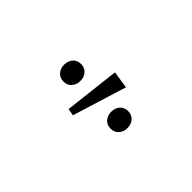

<svg xmlns="http://www.w3.org/2000/svg" viewBox="-9 -978 617 617"><g transform="rotate(45 300.0 -669.5)"><path d="M193 -628Q176 -628 166 -639.5Q156 -651 156 -667V-669Q156 -685 166 -696.5Q176 -708 193 -708Q210 -708 220 -696.5Q230 -685 230 -669V-667Q230 -651 220 -639.5Q210 -628 193 -628ZM407 -628Q390 -628 380 -639.5Q370 -651 370 -667V-669Q370 -685 380 -696.5Q390 -708 407 -708Q424 -708 434 -696.5Q444 -685 444 -669V-667Q444 -651 434 -639.5Q424 -628 407 -628ZM267 -577 289 -766 348 -757 291 -573Z"/></g></svg>

Font: IBM Plex Serif Light
Style: Regular
Weight: 300
Designer: Mike Abbink, Paul van der Laan, Pieter van Rosmalen
Foundry: Bold Monday
Version: Version 3.001